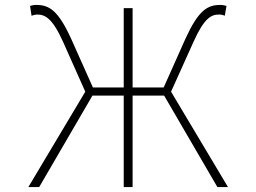

<svg xmlns="http://www.w3.org/2000/svg" viewBox="-20 -759 1040 779"><path d="M95 0H139L355 -371H482V0H518V-371H646L862 0H905L674 -387L765 -589C810 -689 838 -700 870 -700C877 -700 886 -698 892 -695L899 -735C892 -737 883 -739 874 -739C821 -739 785 -717 732 -601L644 -404H518V-726H482V-404H357L269 -601C216 -717 180 -739 127 -739C117 -739 108 -737 102 -735L108 -695C115 -698 124 -700 130 -700C161 -700 191 -689 236 -589L326 -387Z"/></svg>

Font: Harano Aji Gothic K1 ExtraLight
Style: Regular
Weight: 250
Foundry: Masamichi Hosoda
Version: HaranoAjiGothicK1-ExtraLight version 20230610;ttx 4.39.4